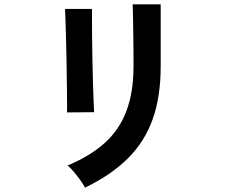

<svg xmlns="http://www.w3.org/2000/svg" viewBox="-20 -816 1040 883"><path d="M371 47Q364 33 350.5 14Q337 -5 321 -24Q305 -43 291 -55Q394 -98 461 -158Q528 -218 561 -304.5Q594 -391 594 -511V-557Q594 -579 593.5 -614Q593 -649 592.5 -686Q592 -723 591.5 -753Q591 -783 590 -796H719V-511Q719 -371 682 -267.5Q645 -164 568 -87.5Q491 -11 371 47ZM288 -299Q289 -308 288.5 -343.5Q288 -379 287.5 -430Q287 -481 286 -537Q285 -593 283.5 -644Q282 -695 281 -730.5Q280 -766 279 -775H403Q403 -764 403 -729Q403 -694 403.5 -644.5Q404 -595 405 -541Q406 -487 407.5 -436.5Q409 -386 410.5 -349.5Q412 -313 413 -300Z"/></svg>

Font: Zen Kaku Gothic New
Style: Bold
Weight: 700
Designer: Yoshimichi Ohira
Foundry: Positype
Version: Version 1.002